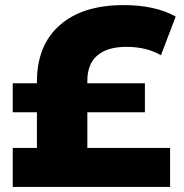

<svg xmlns="http://www.w3.org/2000/svg" viewBox="-20 -734 721 754"><path d="M323 -153H648V0H30V-153H125V-293H30V-407H125V-413Q125 -556 214.5 -635Q304 -714 466 -714Q589 -714 670 -669L612 -517Q556 -550 476 -550Q402 -550 362.5 -516.5Q323 -483 323 -417V-407H549V-293H323Z"/></svg>

Font: Idrija
Style: Regular
Weight: 800
Designer: Julieta Ulanovsky
Foundry: Julieta Ulanovsky
Version: Version 7.200